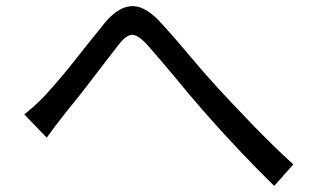

<svg xmlns="http://www.w3.org/2000/svg" viewBox="-20 -655 1040 633"><path d="M60 -278Q94 -304 131 -343Q187 -404 259 -497Q295 -542 325 -579Q367 -630 409.5 -634.5Q452 -639 501 -590Q547 -541 602 -475Q653 -414 700 -363Q747 -312 813 -243.5Q879 -175 947 -113L884 -42Q762 -162 650 -290Q602 -345 553 -405Q501 -467 464 -509Q433 -542 413.5 -540Q394 -538 370 -506Q343 -472 306 -423Q243 -340 192 -278Q159 -236 134 -201Z"/></svg>

Font: Noto Sans CJK KR Regular (TTF)
Style: Regular
Weight: 400
Designer: Ryoko NISHIZUKA 西塚涼子 (kana & ideographs); Paul D. Hunt (Latin, Greek & Cyrillic); Wenlong ZHANG 张文龙 (bopomofo); Sandoll 
Foundry: Adobe Systems Incorporated
Version: Version 1.004;PS 1.004;hotconv 1.0.82;makeotf.lib2.5.63406